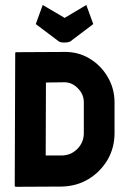

<svg xmlns="http://www.w3.org/2000/svg" viewBox="-20 -738 512 757"><path d="M222.2 -2.4 43 -1.5Q38.1 -1.5 38.1 -6.3L40 -528.3Q40 -532.2 43.9 -532.2L231 -533.2Q286.6 -534.7 332 -507.8Q377.4 -481 404.3 -435.1Q431.6 -389.2 431.6 -334V-212.9Q431.6 -155.3 403.8 -107.4Q375.5 -60.1 328.6 -31.7Q281.2 -3.4 222.2 -2.4ZM231 -413.6 161.1 -412.6 160.2 -125H222.2Q259.3 -125 284.9 -150.9Q310.5 -176.8 310.5 -212.9V-335Q310.5 -366.7 286.6 -390.1Q263.2 -414.6 231 -413.6ZM211.9 -574.7 121.1 -643.1 148.4 -718.3 234.9 -667.5 320.3 -718.3 347.7 -643.1 257.3 -574.7Q249 -570.3 233.4 -570.3Q218.3 -570.3 211.9 -574.7Z"/></svg>

Font: WRV
Style: Display
Weight: 400
Designer: Will Viles x Danh Hong
Version: Version 8.001; ttfautohint (v1.8.3)